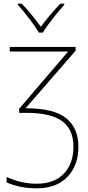

<svg xmlns="http://www.w3.org/2000/svg" viewBox="-20 -783 477 1043"><path d="M391 -528H33V-503H350L84 -192V-170H122Q256 -170 317.5 -125Q379 -80 379 14Q379 105 327 160Q275 215 180 215Q134 215 93 205Q52 195 16 178V208Q51 223 90.5 231.5Q130 240 180 240Q287 240 346.5 177.5Q406 115 406 14Q406 -86 340 -140.5Q274 -195 119 -195L391 -508ZM329 -763H308Q280 -735 251.5 -700.5Q223 -666 202 -638Q181 -666 153.5 -700.5Q126 -735 98 -763H77V-757Q105 -726 139 -681.5Q173 -637 191 -606H213Q231 -637 266 -681.5Q301 -726 329 -757Z"/></svg>

Font: Noto Sans UI Thin
Style: Regular
Weight: 250
Designer: Monotype Design Team
Foundry: Monotype Imaging Inc.
Version: Version 1.901